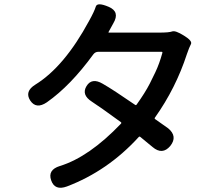

<svg xmlns="http://www.w3.org/2000/svg" viewBox="-20 -832 1040 901"><path d="M294 43Q237 64 220 14Q203 -35 261 -53Q398 -95 548 -252Q551 -256 547 -259Q447 -332 411 -355Q361 -387 386 -428Q411 -469 462 -439Q511 -411 614 -340Q618 -337 621 -341Q661 -397 683 -440Q696 -466 709 -493Q728 -533 742 -584Q743 -589 738 -589H442Q427 -589 418 -577Q311 -430 200 -352Q150 -318 122 -360Q94 -403 146 -435Q282 -519 398 -734Q423 -779 429.5 -801Q436 -823 490 -800Q544 -777 512 -723L490 -683Q487 -679 492 -679H728Q773 -679 788 -684.5Q803 -690 843 -665Q884 -640 876 -625Q868 -610 857 -578Q805 -418 707 -280Q704 -276 708 -273Q762 -235 769 -230Q815 -192 779 -147Q742 -103 696 -142L639 -189Q635 -193 631 -189Q486 -30 294 43Z"/></svg>

Font: Resource Han Rounded KR Medium
Style: Regular
Weight: 500
Designer: Cyano Hao (round all glyphs); Ryoko NISHIZUKA 西塚涼子 (kana, bopomofo & ideographs); Paul D. Hunt (Latin, Greek & Cyrillic)
Foundry: Cyano Hao
Version: 0.990